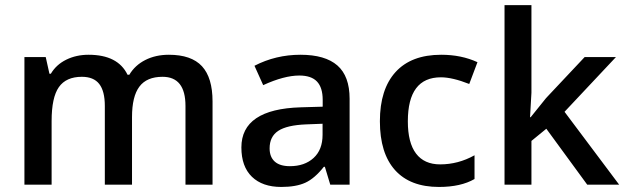

<svg xmlns="http://www.w3.org/2000/svg" viewBox="-20 -728 2466 757"><path d="M500.5 -266.4V0H393.3V-310.4Q393.3 -368.6 371.3 -396.9Q349.3 -425.2 302.8 -425.2Q240.6 -425.2 212.1 -384.5Q183.5 -343.8 183.5 -250.8V0H76.3V-503H160.3L174.9 -437.3H180.5Q201.7 -473.2 241.2 -492.7Q280.6 -512.1 329.1 -512.1Q444.9 -512.1 482.8 -433.3H489.9Q512.1 -470.7 552.8 -491.4Q593.5 -512.1 645.6 -512.1Q734.6 -512.1 776.3 -466.9Q818 -421.6 818 -328.1V0H711.3V-310.4Q711.3 -425.2 620.8 -425.2Q558.6 -425.2 529.6 -386.5Q500.5 -347.8 500.5 -266.4Z M1358.4 0H1282.1L1260.9 -70.3H1256.8Q1220.4 -24.3 1183.8 -7.6Q1147.1 9.1 1089 9.1Q1014.7 9.1 973.2 -31.1Q931.7 -71.3 931.7 -146.6Q931.7 -297.8 1165.8 -304.9L1252.3 -307.4V-334.2Q1252.3 -382.7 1229.8 -406.5Q1207.3 -430.2 1160.3 -430.2Q1100.1 -430.2 1017.7 -392.3L983.3 -468.7Q1067.2 -512.1 1164.6 -512.1Q1261.9 -512.1 1310.2 -469.9Q1358.4 -427.7 1358.4 -338.7ZM1043 -143.1Q1043 -109.2 1063.2 -91Q1083.4 -72.8 1122.9 -72.8Q1181 -72.8 1216.4 -105.2Q1251.8 -137.5 1251.8 -196.7V-240.1L1187.1 -237.6Q1111.2 -234.6 1077.1 -212.1Q1043 -189.6 1043 -143.1Z M1710.8 9.1Q1597.1 9.1 1537.4 -57.4Q1477.8 -123.9 1477.8 -250Q1477.8 -376.1 1539.7 -444.1Q1601.6 -512.1 1719.4 -512.1Q1799.3 -512.1 1862.5 -482.8L1830.1 -396.9Q1763.4 -423.2 1718.4 -423.2Q1588 -423.2 1588 -249.7Q1588 -165.3 1620.3 -122.6Q1652.7 -79.9 1715.4 -79.9Q1786.7 -79.9 1850.9 -115.8V-22.2Q1796.8 9.1 1710.8 9.1Z M2075.3 0H1969.2V-707.8H2075.3V-362.5L2069.8 -265.9H2072.3L2133 -341.3L2285.1 -503H2408.5L2205.8 -287.2L2421.1 0H2295.2L2134 -220.4L2075.3 -172.4Z"/></svg>

Font: Khula Semibold
Style: Regular
Weight: 600
Designer: Erin McLaughlin, Steve Matteson
Version: Version 1.000;PS 1.0;hotconv 1.0.72;makeotf.lib2.5.5900; ttf